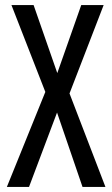

<svg xmlns="http://www.w3.org/2000/svg" viewBox="-20 -734 440 754"><path d="M394 0H304L204 -292L94 0H7L158 -373L25 -714H112L205 -447L299 -714H387L253 -367Z"/></svg>

Font: Noto Sans Kannada ExtraCondensed
Style: Regular
Weight: 400
Width: 2
Designer: Jelle Bosma - Monotype Design Team
Foundry: Monotype Imaging Inc.
Version: Version 2.005; ttfautohint (v1.8.4.7-5d5b)